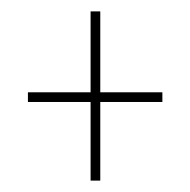

<svg xmlns="http://www.w3.org/2000/svg" viewBox="-20 -482 334 337"><path d="M29 -303V-320H139V-462H156V-320H265V-303H156V-165H139V-303Z"/></svg>

Font: Moniqa Cond Heading
Style: Regular
Weight: 400
Width: 3
Designer: Rajesh Rajput
Foundry: Rajesh Rajput
Version: Version 1.000